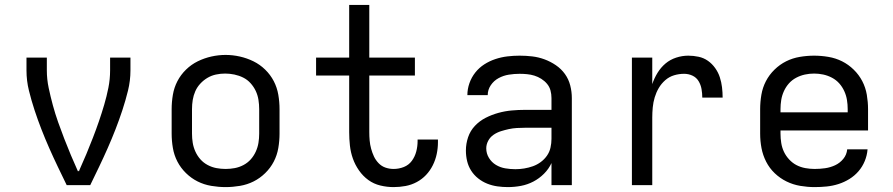

<svg xmlns="http://www.w3.org/2000/svg" viewBox="-20 -755 3640 783"><path d="M252 0Q234 -37 216 -74.5Q198 -112 181 -150.5Q164 -189 149 -227.5Q134 -266 121 -305.5Q108 -345 98 -385.5Q88 -426 88 -468V-520H171V-468Q171 -432 178.5 -396.5Q186 -361 195.5 -326Q205 -291 217 -257Q229 -223 242 -189.5Q255 -156 269 -122.5Q283 -89 298 -56L300 -59L302 -56L304 -62Q319 -95 332.5 -127.5Q346 -160 359 -193.5Q372 -227 383.5 -260.5Q395 -294 405 -328Q415 -362 422 -397Q429 -432 429 -468V-520H512V-468Q512 -426 502 -385.5Q492 -345 479 -305.5Q466 -266 451 -227.5Q436 -189 419 -150.5Q402 -112 384 -74.5Q366 -37 348 0Z M900 8Q871 8 841.5 3Q812 -2 786 -15Q760 -28 738.5 -49Q717 -70 703.5 -96Q690 -122 685 -151.5Q680 -181 680 -210V-310Q680 -339 685 -368.5Q690 -398 703.5 -424Q717 -450 738.5 -471Q760 -492 786.5 -505Q813 -518 842 -524.5Q871 -531 900 -531Q929 -531 958 -524.5Q987 -518 1013.5 -505Q1040 -492 1061.5 -471Q1083 -450 1096.5 -424Q1110 -398 1115 -368.5Q1120 -339 1120 -310V-210Q1120 -181 1115 -151.5Q1110 -122 1096.5 -96Q1083 -70 1061.5 -49Q1040 -28 1014 -15Q988 -2 958.5 3Q929 8 900 8ZM900 -66Q919 -66 937.5 -69.5Q956 -73 973 -82Q990 -91 1002.5 -105Q1015 -119 1023 -136.5Q1031 -154 1034 -172.5Q1037 -191 1037 -210V-310Q1037 -329 1034 -348Q1031 -367 1023 -384Q1015 -401 1002 -415.5Q989 -430 972 -438.5Q955 -447 936 -451Q917 -455 898 -455Q879 -455 860.5 -451Q842 -447 826 -437.5Q810 -428 797 -414Q784 -400 776.5 -383Q769 -366 766 -347.5Q763 -329 763 -310V-210Q763 -191 766 -172.5Q769 -154 777 -136.5Q785 -119 797.5 -105Q810 -91 827 -82Q844 -73 862.5 -69.5Q881 -66 900 -66Z M1585 8Q1558 8 1531 1.5Q1504 -5 1482 -21Q1460 -37 1444 -60Q1428 -83 1419 -108.5Q1410 -134 1407 -161.5Q1404 -189 1404 -216V-447H1269V-520H1404V-735H1486V-520H1672V-447H1486V-216Q1486 -199 1487.5 -182Q1489 -165 1493.5 -148.5Q1498 -132 1505 -117Q1512 -102 1524 -89.5Q1536 -77 1552 -71.5Q1568 -66 1585 -66Q1607 -66 1627 -74Q1647 -82 1659.5 -99Q1672 -116 1677.5 -137Q1683 -158 1683 -179Q1683 -181 1683 -182.5Q1683 -184 1683 -186H1766Q1766 -183 1766 -180.5Q1766 -178 1766 -175Q1766 -151 1761 -127Q1756 -103 1745 -81Q1734 -59 1717.5 -41.5Q1701 -24 1679.5 -12.5Q1658 -1 1634 3.5Q1610 8 1585 8Z M2051 8Q2030 8 2008.5 5Q1987 2 1967 -6Q1947 -14 1930 -27.5Q1913 -41 1901.5 -59Q1890 -77 1885 -98Q1880 -119 1880 -141Q1880 -169 1889 -195.5Q1898 -222 1917 -242Q1936 -262 1960.5 -274.5Q1985 -287 2012 -294.5Q2039 -302 2066.5 -304.5Q2094 -307 2121 -307H2229V-355Q2229 -371 2225 -386Q2221 -401 2211 -413Q2201 -425 2187.5 -433.5Q2174 -442 2159.5 -446.5Q2145 -451 2129.5 -452.5Q2114 -454 2099 -454Q2077 -454 2055 -450.5Q2033 -447 2013.5 -436.5Q1994 -426 1981.5 -407.5Q1969 -389 1969 -367Q1969 -367 1969 -367Q1969 -367 1969 -367H1886Q1886 -367 1886 -367Q1886 -367 1886 -367Q1886 -392 1894.5 -416Q1903 -440 1918.5 -459.5Q1934 -479 1955 -492.5Q1976 -506 2000 -514Q2024 -522 2049 -525Q2074 -528 2099 -528Q2125 -528 2150.5 -525Q2176 -522 2200.5 -513Q2225 -504 2247 -489Q2269 -474 2284 -453Q2299 -432 2305.5 -406.5Q2312 -381 2312 -355V0H2229V-90Q2218 -66 2198.5 -46.5Q2179 -27 2155 -14.5Q2131 -2 2104.5 3Q2078 8 2051 8ZM2082 -65Q2100 -65 2118 -68Q2136 -71 2153 -77Q2170 -83 2185 -94Q2200 -105 2210.5 -120Q2221 -135 2225 -153Q2229 -171 2229 -189V-234H2121Q2105 -234 2088 -233Q2071 -232 2055 -228.5Q2039 -225 2023 -220Q2007 -215 1993 -205.5Q1979 -196 1971 -181Q1963 -166 1963 -150Q1963 -129 1974 -111Q1985 -93 2002.5 -82.5Q2020 -72 2040.5 -68.5Q2061 -65 2082 -65Z M2557 0V-520H2640V-412Q2648 -436 2661.5 -458Q2675 -480 2694 -496Q2713 -512 2737.5 -520Q2762 -528 2787 -528Q2808 -528 2829 -523.5Q2850 -519 2867 -507Q2884 -495 2896.5 -477.5Q2909 -460 2915.5 -440Q2922 -420 2924.5 -399Q2927 -378 2927 -357H2844Q2844 -374 2841 -391.5Q2838 -409 2829 -424Q2820 -439 2804 -446.5Q2788 -454 2770 -454Q2749 -454 2729 -448Q2709 -442 2693 -428Q2677 -414 2666.5 -396Q2656 -378 2650 -358Q2644 -338 2642 -317Q2640 -296 2640 -276V0Z M3302 8Q3273 8 3243.5 3Q3214 -2 3187.5 -15Q3161 -28 3139.5 -48.5Q3118 -69 3104.5 -95.5Q3091 -122 3085.5 -151Q3080 -180 3080 -210V-310Q3080 -339 3085 -368.5Q3090 -398 3103.5 -424Q3117 -450 3138.5 -471Q3160 -492 3186 -505Q3212 -518 3241.5 -523Q3271 -528 3300 -528Q3329 -528 3358.5 -523Q3388 -518 3414 -505Q3440 -492 3461.5 -471Q3483 -450 3496.5 -424Q3510 -398 3515 -368.5Q3520 -339 3520 -310V-223H3163V-210Q3163 -191 3166 -172Q3169 -153 3177 -136Q3185 -119 3198.5 -104.5Q3212 -90 3228.5 -81.5Q3245 -73 3264 -69.5Q3283 -66 3302 -66Q3324 -66 3345 -69Q3366 -72 3385.5 -81Q3405 -90 3419 -107Q3433 -124 3435 -146H3518Q3516 -121 3506.5 -98Q3497 -75 3481 -56.5Q3465 -38 3444 -25Q3423 -12 3399.5 -4.5Q3376 3 3351.5 5.5Q3327 8 3302 8ZM3163 -297H3437V-310Q3437 -329 3434 -347.5Q3431 -366 3423 -383.5Q3415 -401 3402.5 -415Q3390 -429 3373 -438Q3356 -447 3337.5 -451Q3319 -455 3300 -455Q3281 -455 3262.5 -451Q3244 -447 3227 -438Q3210 -429 3197.5 -415Q3185 -401 3177 -383.5Q3169 -366 3166 -347.5Q3163 -329 3163 -310Z"/></svg>

Font: Zed Mono Extended
Style: Regular
Weight: 400
Width: 7
Monospace: yes
Designer: Belleve Invis
Foundry: Belleve Invis
Version: Version 1.0.0; ttfautohint (v1.8.4)